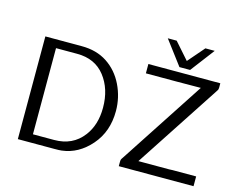

<svg xmlns="http://www.w3.org/2000/svg" viewBox="-117 -1071 1567 1253"><g transform="rotate(15 666.5 -444.5)"><path d="M870 -889H930L1028 -778L1124 -889H1187L1064 -727H992ZM777 0V-25Q777 -39 778.5 -44Q780 -49 790 -63L1162 -632L998 -631H791V-694H1277V-670Q1277 -667 1277 -664.5Q1277 -662 1276.5 -659.5Q1276 -657 1276 -656Q1276 -655 1275.5 -653Q1275 -651 1274.5 -650Q1274 -649 1272.5 -646.5Q1271 -644 1270.5 -643Q1270 -642 1267.5 -638.5Q1265 -635 1264 -633L892 -65H1100L1123 -66H1282V0ZM95 0V-694H341Q441 -694 513 -647Q586 -599 626 -516.5Q666 -434 666 -342Q666 -203 584 -109Q502 -15 391 -2Q375 0 343 0ZM182 -56H325Q450 -56 520 -148Q579 -225 579 -341Q579 -468 512.5 -553Q446 -638 325 -638H182Z"/></g></svg>

Font: CMU Sans Serif
Style: Medium
Weight: 500
Version: Version 0.7.0